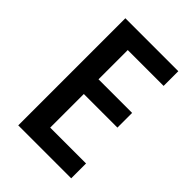

<svg xmlns="http://www.w3.org/2000/svg" viewBox="-210 -810 905 905"><g transform="rotate(45 243.0 -357.0)"><path d="M434 0V-99H195V-323H419V-421H195V-616H434V-714H81V0Z"/></g></svg>

Font: Noto Sans UI SemiCondensed Medium
Style: Regular
Weight: 500
Width: 4
Designer: Monotype Design Team
Foundry: Monotype Imaging Inc.
Version: Version 1.901